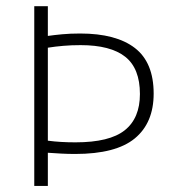

<svg xmlns="http://www.w3.org/2000/svg" viewBox="-20 -616 583 636"><path d="M93.5 0V-595.5H138.5V-497Q159.5 -500 186 -502.5Q212.5 -505 245.5 -505Q364.5 -505 426.8 -457Q489 -409 489 -306Q489 -209 426.5 -157.5Q364 -106 229 -106Q205.5 -106 183.2 -107.2Q161 -108.5 138.5 -110V0ZM230 -144.5Q343 -144.5 393.2 -184.5Q443.5 -224.5 443.5 -304.5Q443.5 -389.5 394.8 -428Q346 -466.5 247 -466.5Q216.5 -466.5 190 -464.2Q163.5 -462 138.5 -458V-150Q161 -147 183 -145.8Q205 -144.5 230 -144.5Z"/></svg>

Font: Encode Sans SC ExtraLight
Style: Regular
Weight: 250
Designer: Multiple Designers
Foundry: Impallari Type
Version: Version 3.002